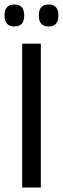

<svg xmlns="http://www.w3.org/2000/svg" viewBox="-22 -833 280 853"><path d="M159.5 -639V0H76.5V-639ZM41.5 -715.5Q20 -715.5 9 -727.8Q-2 -740 -2 -763V-766.5Q-2 -788.5 9 -800.8Q20 -813 41.5 -813Q64 -813 74.8 -800.8Q85.5 -788.5 85.5 -766.5V-763Q85.5 -740 74.8 -727.8Q64 -715.5 41.5 -715.5ZM194 -715.5Q172 -715.5 161.2 -727.8Q150.5 -740 150.5 -763V-766.5Q150.5 -788.5 161.2 -800.8Q172 -813 194 -813Q216 -813 226.8 -800.8Q237.5 -788.5 237.5 -766.5V-763Q237.5 -740 226.8 -727.8Q216 -715.5 194 -715.5Z"/></svg>

Font: Anek Devanagari Medium
Style: Regular
Weight: 400
Version: Version 1.003